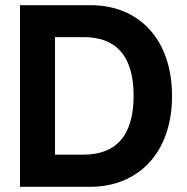

<svg xmlns="http://www.w3.org/2000/svg" viewBox="-20 -721 719 740"><path d="M57 -1H327C513 -1 643 -132 643 -351C643 -570 515 -701 329 -701H57ZM192 -125V-578H302C421 -578 495 -513 495 -352C495 -191 421 -125 302 -125Z"/></svg>

Font: Be Vietnam
Style: Bold
Weight: 700
Designer: Gabriel Lam
Foundry: TypeRant
Version: Version 4.000